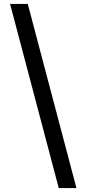

<svg xmlns="http://www.w3.org/2000/svg" viewBox="-20 -820 438 982"><path d="M280.5 142 31.5 -800H122L371 142Z"/></svg>

Font: Trispace SemiCondensed
Style: Regular
Weight: 400
Width: 4
Designer: Tyler Finck
Foundry: Etcetera Type Company
Version: Version 1.210; ttfautohint (v1.8.3)